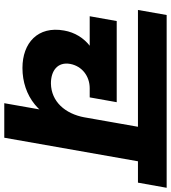

<svg xmlns="http://www.w3.org/2000/svg" viewBox="28 -808 780 875"><g transform="rotate(90 417.5 -370.0)"><path d="M811.9 -609.2 835.3 -740H47.9L24.9 -609.2ZM289.4 -82.8C416.3 -82.8 521.6 -161.9 544.3 -297.8L514.5 -366.3C498 -276 441.5 -214.2 360.7 -212.6C302.2 -212.1 260.5 -242.8 270.8 -300.5C281.1 -354.9 327.1 -389.3 381.5 -389.3L338.6 -437.5C221.1 -437.5 135.5 -370.4 118.6 -272.5C97.1 -153.2 174.9 -82.8 289.4 -82.8ZM423.3 -389.3 445.2 -512.4H75.4L53.5 -389.3ZM607.1 0 718.8 -633.5H561.5L449.8 0Z"/></g></svg>

Font: Poppins Devanagari Thin
Style: Italic
Weight: 100
Italic angle: -10°
Designer: Ninad Kale (Devanagari), Jonny Pinhorn (Latin)
Foundry: Indian Type Foundry
Version: 4.005